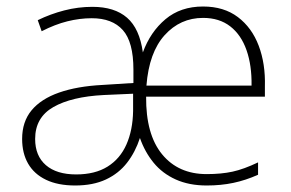

<svg xmlns="http://www.w3.org/2000/svg" viewBox="-20 -560 893 590"><path d="M604 -540Q668 -540 711 -507.5Q754 -475 775 -419.5Q796 -364 794 -294V-263H429Q428 -147 478 -86Q528 -25 615 -25Q660 -25 694.5 -32.5Q729 -40 773 -61V-23Q735 -6 697 2Q659 10 615 10Q561 10 520 -8.5Q479 -27 452 -60Q425 -93 410 -136Q396 -93 370.5 -60Q345 -27 305.5 -8.5Q266 10 211 10Q158 10 121.5 -7.5Q85 -25 66.5 -57Q48 -89 48 -133Q48 -186 77 -221Q106 -256 161.5 -275.5Q217 -295 295 -299L390 -305V-346Q390 -431 357.5 -467.5Q325 -504 262 -504Q225 -504 187 -494.5Q149 -485 108 -464L96 -498Q135 -517 177.5 -528Q220 -539 264 -539Q332 -539 370.5 -505.5Q409 -472 419 -399Q442 -462 488.5 -501Q535 -540 604 -540ZM299 -268Q200 -263 144 -231Q88 -199 88 -133Q88 -81 121 -52.5Q154 -24 214 -24Q272 -24 310.5 -48Q349 -72 368.5 -116Q388 -160 389 -219V-272ZM604 -505Q534 -505 486 -452Q438 -399 430 -297H753Q754 -359 737.5 -406Q721 -453 687.5 -479Q654 -505 604 -505Z"/></svg>

Font: Noto Sans Hebrew ExtraLight
Style: Regular
Weight: 250
Designer: Monotype Design Team
Foundry: Monotype Imaging Inc.
Version: Version 2.003